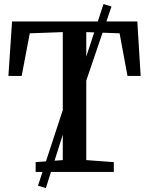

<svg xmlns="http://www.w3.org/2000/svg" viewBox="-20 -849 736 948"><path d="M290 -58.5V-690.5L127 -684.5L87 -474H21.5L39.5 -743H658L674.5 -474H609.5L570.5 -684.5L406 -690.5V-58.5L542 -48.5V0H156V-48.5ZM167.5 68 316 -385 354.5 -412.5 491 -829 530.5 -817 389.5 -402.5 349.5 -372 206.5 79.5Z"/></svg>

Font: Merriweather 28pt Medium
Style: Regular
Weight: 500
Version: Version 2.100